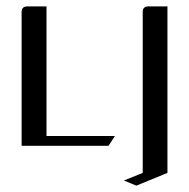

<svg xmlns="http://www.w3.org/2000/svg" viewBox="-20 -458 594 603"><path d="M369.1 108.9 428.2 85V-420.9Q428.2 -438 446.8 -438H505.9V85L408.2 125ZM47.9 0V-420.9Q47.9 -438 66.9 -438H126V-30.8H340.8L320.8 0Z"/></svg>

Font: Hhenum
Style: Regular
Weight: 400
Designer: T. Christopher White
Version: Version 1.0